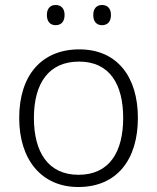

<svg xmlns="http://www.w3.org/2000/svg" viewBox="-20 -740 630 770"><path d="M168 -680C168 -654 181 -639 203 -639C226 -639 239 -654 239 -680C239 -705 226 -720 203 -720C181 -720 168 -705 168 -680ZM354 -680C354 -654 367 -639 389 -639C412 -639 425 -654 425 -680C425 -705 412 -720 389 -720C367 -720 354 -705 354 -680ZM533 -267C533 -432 450 -542 298 -542C148 -542 57 -439 57 -267C57 -99 147 10 294 10C449 10 533 -100 533 -267ZM116 -267C116 -408 177 -493 297 -493C422 -493 474 -399 474 -267C474 -131 419 -39 295 -39C173 -39 116 -130 116 -267Z"/></svg>

Font: Noto Sans Devanagari UI Light
Style: Regular
Weight: 300
Designer: Jelle Bosma - Monotype Design Team
Foundry: Monotype Imaging Inc.
Version: Version 2.004